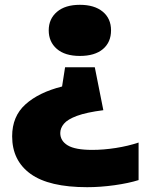

<svg xmlns="http://www.w3.org/2000/svg" viewBox="-20 -578 618 798"><path d="M312 -558Q372.5 -558 407 -529.5Q441.5 -501 441.5 -452Q441.5 -402.5 407.8 -374Q374 -345.5 312 -345.5Q250 -345.5 216.2 -374.8Q182.5 -404 182.5 -452Q182.5 -499.5 216.8 -528.8Q251 -558 312 -558ZM374 -298.5 409.5 -120Q339 -111 300 -96.5Q261 -82 245.8 -63.8Q230.5 -45.5 230.5 -25Q230.5 7.5 261.5 26.2Q292.5 45 363.5 45Q410.5 45 461.5 37Q512.5 29 556 14.5V170.5Q515 183.5 455.8 191.8Q396.5 200 342.5 200Q184 200 107.2 144.8Q30.5 89.5 30.5 -11.5Q30.5 -94.5 85.8 -144.2Q141 -194 238 -218.5L250.5 -298.5Z"/></svg>

Font: Encode Sans Expanded Expanded ExtraBold
Style: Regular
Weight: 800
Width: 7
Designer: Multiple Designers
Foundry: Impallari Type
Version: Version 3.000; ttfautohint (v1.8.3) -l 8 -r 50 -G 200 -x 14 